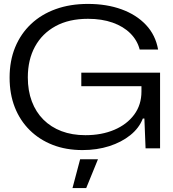

<svg xmlns="http://www.w3.org/2000/svg" viewBox="-20 -757 882 980"><path d="M401 9Q317 9 249 -17.5Q181 -44 131.5 -93Q82 -142 55.5 -209.5Q29 -277 29 -361Q29 -447 57.5 -516Q86 -585 138.5 -634.5Q191 -684 264.5 -710.5Q338 -737 429 -737Q524 -737 600 -709.5Q676 -682 725 -630Q774 -578 787 -504H693Q681 -551 645.5 -586.5Q610 -622 555 -641.5Q500 -661 429 -661Q332 -661 263.5 -623.5Q195 -586 158.5 -519Q122 -452 122 -362Q122 -294 142.5 -239.5Q163 -185 201.5 -146.5Q240 -108 294 -87.5Q348 -67 416 -67Q499 -67 563.5 -94.5Q628 -122 665 -172Q702 -222 702 -290V-339L723 -317H395V-386H797V0H723L717 -152H709Q690 -103 645 -67Q600 -31 537.5 -11Q475 9 401 9ZM350 203 389 56H480L420 203Z"/></svg>

Font: Mona Sans Expanded
Style: Regular
Weight: 400
Width: 7
Designer: Deni Anggara
Foundry: GitHub
Version: Version 2.000